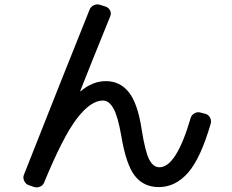

<svg xmlns="http://www.w3.org/2000/svg" viewBox="-20 -798 1040 860"><path d="M108.4 31.2Q94.7 26.4 88.4 12.2Q82 -2 86.9 -14.6Q266.6 -469.7 380.9 -753.9Q385.7 -767.6 399.9 -774.4Q414.1 -781.2 427.7 -776.4L453.1 -768.6Q466.8 -763.7 473.1 -751Q479.5 -738.3 473.6 -724.6Q376 -484.4 339.8 -391.6V-389.6H341.8Q394.5 -434.6 454.1 -434.6Q517.6 -434.6 557.1 -384.8Q596.7 -335 614.3 -219.7Q629.9 -120.1 647.9 -84.5Q666 -48.8 694.3 -48.8Q769.5 -48.8 834 -269.5Q837.9 -283.2 851.1 -290.5Q864.3 -297.9 877.9 -293.9L900.4 -288.1Q914.1 -284.2 920.9 -271Q927.7 -257.8 923.8 -244.1Q878.9 -88.9 822.3 -24.4Q765.6 40 691.4 40Q624 40 584.5 -9.8Q544.9 -59.6 523.4 -188.5Q507.8 -278.3 487.8 -313Q467.8 -347.7 441.4 -347.7Q385.7 -347.7 323.7 -266.1Q261.7 -184.6 177.7 19.5Q172.9 32.2 159.2 38.1Q145.5 43.9 130.9 39.1Z"/></svg>

Font: Rounded-L Mgen+ 1m medium
Style: Regular
Weight: 500
Designer: [Source Han Sans]
Ryoko NISHIZUKA  (kana & ideographs); Paul D. Hunt (Latin, Greek & Cyrillic); Wenlong ZHANG  (bopomofo
Version: Version 1.059.20150602